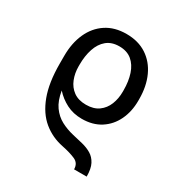

<svg xmlns="http://www.w3.org/2000/svg" viewBox="-181 -686 993 1049"><g transform="rotate(30 315.5 -161.0)"><path d="M515.6 231.5H436.1Q436.1 193.2 403.2 178.6Q370.4 164.1 318.2 153.4Q247.2 139.2 193.4 94.8Q139.6 50.4 109.6 -29.5Q79.5 -109.4 79.5 -230.1V-278.4Q79.5 -359.4 107.4 -421.2Q135.3 -483 188 -517.8Q240.8 -552.6 315.3 -552.6Q389.9 -552.6 443 -517.8Q496.1 -483 524.3 -421.2Q552.6 -359.4 552.6 -278.4V-268.5Q552.6 -200.3 526.6 -146Q500.7 -91.6 451.7 -60Q402.7 -28.4 333.8 -28.4Q279.8 -28.4 236.7 -50.6Q193.5 -72.8 162.3 -108Q171.9 -48.7 197.4 -13Q223 22.7 259.2 41.9Q295.5 61.1 338.1 71Q371.1 78.5 402.7 86.3Q434.3 94.1 459.9 109.2Q485.4 124.3 500.5 153.1Q515.6 181.8 515.6 231.5ZM315.3 -106.5Q363.6 -106.5 394.4 -128.9Q425.1 -151.3 439.8 -188.2Q454.5 -225.1 454.5 -268.5V-278.4Q454.5 -334.5 439.8 -378.9Q425.1 -423.3 394.4 -448.9Q363.6 -474.4 315.3 -474.4Q267 -474.4 236.3 -448.9Q205.6 -423.3 190.9 -378.9Q176.1 -334.5 176.1 -278.4V-268.5Q176.1 -225.1 190.9 -188.2Q205.6 -151.3 236.3 -128.9Q267 -106.5 315.3 -106.5Z"/></g></svg>

Font: Inter Zeller
Style: Regular
Weight: 400
Designer: Rasmus Andersson; Joe Bland
Foundry: zeller
Version: Version 3.015;git-dec3a8cb1